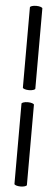

<svg xmlns="http://www.w3.org/2000/svg" viewBox="-61 -837 272 953"><g transform="rotate(5 75.5 -360.0)"><path d="M49 -800V-400C49 -395 63 -390 80 -390C97 -390 111 -395 111 -400V-800C111 -805 97 -810 80 -810C63 -810 49 -805 49 -800ZM49 -320V80C49 85 63 90 80 90C97 90 111 85 111 80V-320C111 -325 97 -330 80 -330C63 -330 49 -325 49 -320Z"/></g></svg>

Font: Nupuram ExtraLight
Style: Regular
Weight: 200
Designer: Santhosh Thottingal (santhosh.thottingal@gmail.com)
Foundry: SMC
Version: Version 1.000